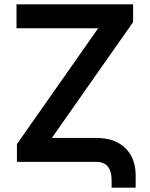

<svg xmlns="http://www.w3.org/2000/svg" viewBox="-20 -747 692 886"><path d="M56.2 -616.7V-727.1H594.2V-645L219.2 -110.4H424.3Q509.8 -110.4 557.9 -64Q606 -17.6 606 62V119.1H495.1V85.4Q495.1 0 424.3 0H58.1V-82L433.1 -616.7Z"/></svg>

Font: Interop SemBd
Style: Regular
Weight: 600
Designer: Rasmus Andersson, Google, Jang Haemin
Foundry: jhaemin
Version: Version 1.007